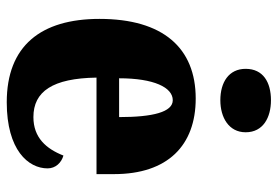

<svg xmlns="http://www.w3.org/2000/svg" viewBox="-147 -666 823 569"><g transform="rotate(90 264.5 -381.5)"><path d="M277 -623C328 -623 372 -648 372 -698C372 -750 328 -773 277 -773C224 -773 184 -750 184 -698C184 -648 224 -623 277 -623ZM283 10C425 10 479 -54 479 -111C479 -135 462 -152 441 -158C421 -107 388 -69 327 -69C251 -69 212 -126 210 -256H496V-308C496 -467 411 -550 272 -550C122 -550 36 -453 36 -265C36 -91 116 10 283 10ZM327 -323H212C212 -426 239 -482 277 -482C312 -482 327 -423 327 -323Z"/></g></svg>

Font: Noto Serif Tamil Condensed Black
Style: Regular
Weight: 900
Width: 3
Designer: Indian Type Foundry, Tom Grace, and the Monotype Design Team
Foundry: Monotype Imaging Inc.
Version: Version 2.004